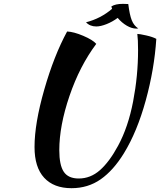

<svg xmlns="http://www.w3.org/2000/svg" viewBox="-20 -903 840 1007"><path d="M484.9 -672.9Q397.9 -556.6 344.5 -399.9Q291 -243.2 291 -115.2Q291 -37.1 314.5 -2Q337.9 33.2 393.1 33.2Q454.6 33.2 504.2 -10.5Q553.7 -54.2 599.1 -138.2Q652.3 -236.3 678.2 -371.1Q704.1 -505.9 704.1 -639.2Q704.1 -696.8 700.2 -725.1Q711.4 -725.1 746.3 -717.3Q781.2 -709.5 799.8 -699.2Q789.6 -540.5 744.4 -376.2Q699.2 -211.9 629.9 -99.1Q574.7 -9.3 508.1 37.4Q441.4 84 355 84Q262.2 84 211.7 29.3Q161.1 -25.4 161.1 -131.8Q161.1 -255.4 212.2 -433.3Q263.2 -611.3 332 -737.8Q366.7 -736.3 416.7 -715.1Q466.8 -693.8 484.9 -672.9ZM652.8 -881.8Q659.7 -825.2 671.1 -796.6Q682.6 -768.1 705.1 -753.9Q703.1 -752.9 695.8 -752.9Q671.4 -752.9 645 -768.3Q618.7 -783.7 597.2 -809.1Q570.3 -789.1 539.1 -776.6Q507.8 -764.2 484.9 -764.2Q451.7 -764.2 431.2 -786.1Q508.3 -805.7 567.9 -856.9Q566.4 -860.4 564 -869.1Q584.5 -882.8 625 -882.8Q646 -882.8 652.8 -881.8Z"/></svg>

Font: Kaushan Script
Style: Regular
Weight: 400
Designer: Pablo Impallari
Foundry: Pablo Impallari
Version: Version 1.002